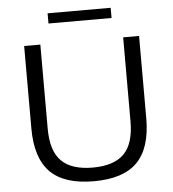

<svg xmlns="http://www.w3.org/2000/svg" viewBox="-60 -957 920 1022"><g transform="rotate(-5 400.0 -446.0)"><path d="M401 9.5Q242 9.5 167.5 -66Q93 -141.5 93 -299.5V-740H179.5V-291Q179.5 -171.5 233.8 -117.5Q288 -63.5 401 -63.5Q513.5 -63.5 567.8 -117.5Q622 -171.5 622 -291V-740H707V-299.5Q707 -141.5 632.8 -66Q558.5 9.5 401 9.5ZM232.5 -848V-902.5H569.5V-848Z"/></g></svg>

Font: Encode Sans Expanded Expanded
Style: Regular
Weight: 400
Width: 7
Designer: Multiple Designers
Foundry: Impallari Type
Version: Version 3.000; ttfautohint (v1.8.3) -l 8 -r 50 -G 200 -x 14 